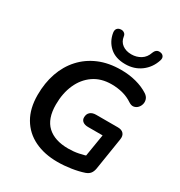

<svg xmlns="http://www.w3.org/2000/svg" viewBox="-216 -1090 1168 1247"><g transform="rotate(30 368.0 -466.0)"><path d="M398 10Q300 10 226 -26Q152 -62 111 -132Q70 -202 70 -303Q70 -393 96 -468Q122 -543 172.5 -598.5Q223 -654 295 -684.5Q367 -715 460 -715Q520 -715 573 -701Q626 -687 666 -661Q686 -648 692 -630Q698 -612 693.5 -594.5Q689 -577 677 -564.5Q665 -552 648 -549Q631 -546 611 -559Q577 -582 537 -592.5Q497 -603 453 -603Q374 -603 318.5 -564.5Q263 -526 233.5 -459.5Q204 -393 204 -308Q204 -202 259 -151Q314 -100 416 -100Q456 -100 493 -107.5Q530 -115 565 -127L532 -73L567 -286H458Q433 -286 418.5 -297Q404 -308 404 -327Q404 -353 420 -367Q436 -381 464 -381H627Q656 -381 670 -365Q684 -349 679 -320L641 -80Q637 -57 626 -42.5Q615 -28 593 -20Q552 -6 500 2Q448 10 398 10ZM462 -760Q389 -760 346 -798.5Q303 -837 293 -897Q290 -917 298.5 -928Q307 -939 323 -941Q334 -943 343 -939.5Q352 -936 358 -929Q364 -922 365 -911Q370 -875 397 -855Q424 -835 465 -835Q503 -835 534 -854Q565 -873 578 -912Q582 -922 587.5 -929Q593 -936 602 -939.5Q611 -943 622 -941Q639 -939 647 -926.5Q655 -914 648 -894Q628 -833 578.5 -796.5Q529 -760 462 -760Z"/></g></svg>

Font: Nunito ExtraLight
Style: Bold Italic
Weight: 700
Italic angle: -9°
Version: Version 3.602